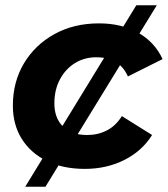

<svg xmlns="http://www.w3.org/2000/svg" viewBox="-20 -635 639 731"><path d="M303 8Q220 8 158.5 -22Q97 -52 63 -106Q29 -160 29 -233Q29 -323 71 -393.5Q113 -464 187 -505Q261 -546 357 -546Q443 -546 506 -510.5Q569 -475 599 -410L467 -344Q450 -382 419.5 -399.5Q389 -417 347 -417Q301 -417 265 -394.5Q229 -372 208 -332.5Q187 -293 187 -241Q187 -186 219.5 -153.5Q252 -121 312 -121Q353 -121 387 -138.5Q421 -156 444 -193L559 -121Q521 -60 453.5 -26Q386 8 303 8ZM76 76 499 -615H577L153 76Z"/></svg>

Font: Montserrat Thin
Style: Bold Italic
Weight: 700
Italic angle: -11.3°
Version: Version 9.000